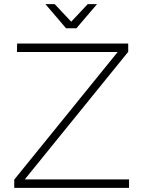

<svg xmlns="http://www.w3.org/2000/svg" viewBox="-20 -910 694 930"><path d="M63 -699H601V-659L100 -41H605V0H49V-40L550 -658H62ZM405 -890H450L350 -773H300L200 -890H245L325 -805Z"/></svg>

Font: Montserrat arm2 ExtraLight
Style: Regular
Weight: 275
Designer: Julieta Ulanovsky
Foundry: Julieta Ulanovsky
Version: Version 6.000